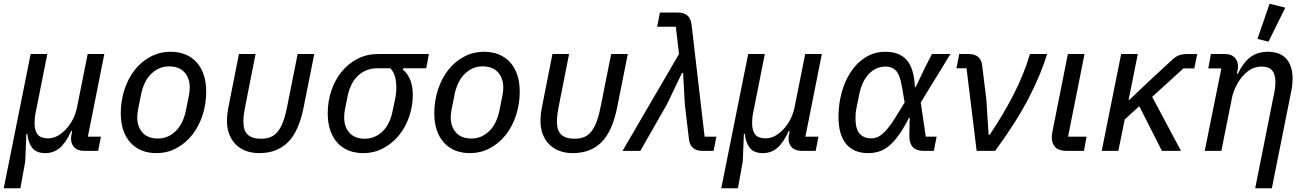

<svg xmlns="http://www.w3.org/2000/svg" viewBox="-27 -807 6998 1027"><path d="M-7 200 137 -518H226L163 -201Q160 -186 159 -171.5Q158 -157 158 -148Q158 -108 174.5 -87.5Q191 -67 229 -67Q256 -67 278 -78.5Q300 -90 320 -110Q370 -160 385 -233L442 -518H531L443 -76H513L498 0H424Q389 0 371 -18Q353 -36 353 -66Q353 -79 357 -95L359 -106H354Q325 -43 292.5 -15.5Q260 12 215 12Q168 12 146 -15.5Q124 -43 119 -91H114L108 57L82 200Z M809 12Q767 12 732.5 -1.5Q698 -15 672.5 -42Q647 -69 633 -109Q619 -149 619 -201Q619 -267 638.5 -327Q658 -387 693 -432Q728 -477 777.5 -503.5Q827 -530 886 -530Q928 -530 962.5 -516.5Q997 -503 1022.5 -476Q1048 -449 1062 -409Q1076 -369 1076 -317Q1076 -251 1056.5 -191Q1037 -131 1001.5 -86Q966 -41 917 -14.5Q868 12 809 12ZM818 -66Q871 -66 912 -105Q953 -144 968 -219L983 -294Q985 -305 986.5 -316Q988 -327 988 -338Q988 -389 959.5 -420.5Q931 -452 877 -452Q824 -452 783 -413Q742 -374 727 -299L712 -224Q710 -213 708.5 -202Q707 -191 707 -180Q707 -129 735.5 -97.5Q764 -66 818 -66Z M1286 -245Q1281 -221 1278 -199.5Q1275 -178 1275 -155Q1275 -108 1298.5 -86.5Q1322 -65 1369 -65Q1396 -65 1417 -72.5Q1438 -80 1455.5 -99.5Q1473 -119 1486 -152.5Q1499 -186 1509 -237L1565 -518H1654L1597 -232Q1571 -103 1512.5 -45.5Q1454 12 1360 12Q1319 12 1287 -0.5Q1255 -13 1233 -35.5Q1211 -58 1199 -89.5Q1187 -121 1187 -160Q1187 -198 1199 -255L1251 -518H1340Z M2130 -442 2128 -435Q2181 -390 2181 -300Q2181 -240 2162 -184Q2143 -128 2108 -84.5Q2073 -41 2024 -14.5Q1975 12 1916 12Q1874 12 1839 -1.5Q1804 -15 1779 -42Q1754 -69 1740 -109Q1726 -149 1726 -201Q1726 -265 1745.5 -322.5Q1765 -380 1800.5 -423.5Q1836 -467 1885.5 -492.5Q1935 -518 1995 -518H2267L2253 -442ZM1993 -442Q1932 -442 1889.5 -403.5Q1847 -365 1832 -291L1818 -221Q1816 -211 1815 -200.5Q1814 -190 1814 -179Q1814 -128 1842.5 -96.5Q1871 -65 1925 -65Q1978 -65 2019 -104Q2060 -143 2074 -218L2088 -284Q2090 -296 2091.5 -308Q2093 -320 2093 -332Q2093 -371 2086 -396.5Q2079 -422 2061 -442Z M2486 12Q2444 12 2409.5 -1.5Q2375 -15 2349.5 -42Q2324 -69 2310 -109Q2296 -149 2296 -201Q2296 -267 2315.5 -327Q2335 -387 2370 -432Q2405 -477 2454.5 -503.5Q2504 -530 2563 -530Q2605 -530 2639.5 -516.5Q2674 -503 2699.5 -476Q2725 -449 2739 -409Q2753 -369 2753 -317Q2753 -251 2733.5 -191Q2714 -131 2678.5 -86Q2643 -41 2594 -14.5Q2545 12 2486 12ZM2495 -66Q2548 -66 2589 -105Q2630 -144 2645 -219L2660 -294Q2662 -305 2663.5 -316Q2665 -327 2665 -338Q2665 -389 2636.5 -420.5Q2608 -452 2554 -452Q2501 -452 2460 -413Q2419 -374 2404 -299L2389 -224Q2387 -213 2385.5 -202Q2384 -191 2384 -180Q2384 -129 2412.5 -97.5Q2441 -66 2495 -66Z M2963 -245Q2958 -221 2955 -199.5Q2952 -178 2952 -155Q2952 -108 2975.5 -86.5Q2999 -65 3046 -65Q3073 -65 3094 -72.5Q3115 -80 3132.5 -99.5Q3150 -119 3163 -152.5Q3176 -186 3186 -237L3242 -518H3331L3274 -232Q3248 -103 3189.5 -45.5Q3131 12 3037 12Q2996 12 2964 -0.5Q2932 -13 2910 -35.5Q2888 -58 2876 -89.5Q2864 -121 2864 -160Q2864 -198 2876 -255L2928 -518H3017Z M3588 -664H3488L3503 -740H3597Q3632 -740 3650 -724Q3668 -708 3672 -676L3742 -76H3805L3790 0H3732Q3664 0 3658 -64L3636 -250L3627 -417H3621L3541 -250L3398 0H3303L3605 -518Z M3831 200 3975 -518H4064L4001 -201Q3998 -186 3997 -171.5Q3996 -157 3996 -148Q3996 -108 4012.5 -87.5Q4029 -67 4067 -67Q4094 -67 4116 -78.5Q4138 -90 4158 -110Q4208 -160 4223 -233L4280 -518H4369L4281 -76H4351L4336 0H4262Q4227 0 4209 -18Q4191 -36 4191 -66Q4191 -79 4195 -95L4197 -106H4192Q4163 -43 4130.5 -15.5Q4098 12 4053 12Q4006 12 3984 -15.5Q3962 -43 3957 -91H3952L3946 57L3920 200Z M4968 0H4913Q4837 0 4837 -79L4839 -177H4835Q4807 -121 4780.5 -84.5Q4754 -48 4728 -26.5Q4702 -5 4674.5 3.5Q4647 12 4617 12Q4539 12 4498.5 -37.5Q4458 -87 4458 -182Q4458 -249 4475 -311.5Q4492 -374 4524 -422.5Q4556 -471 4603 -500.5Q4650 -530 4709 -530Q4784 -530 4823 -486Q4862 -442 4867 -341H4871L4921 -446L4958 -518H5057L4898 -259L4925 -76H4983ZM4633 -67Q4647 -67 4661 -71.5Q4675 -76 4690.5 -88.5Q4706 -101 4723.5 -122.5Q4741 -144 4762 -178L4812 -259L4798 -340Q4787 -406 4766 -428.5Q4745 -451 4710 -451Q4660 -451 4622 -413Q4584 -375 4569 -302L4554 -228Q4551 -213 4550 -200.5Q4549 -188 4549 -174Q4549 -116 4571.5 -91.5Q4594 -67 4633 -67Z M5197 0 5143 -442H5089L5104 -518H5154Q5221 -518 5227 -454L5249 -274L5261 -86H5267Q5342 -198 5396.5 -305Q5451 -412 5482 -518H5574Q5541 -409 5475 -281.5Q5409 -154 5296 0Z M5771 0H5679Q5637 0 5618 -19.5Q5599 -39 5599 -71Q5599 -79 5600 -88.5Q5601 -98 5603 -106L5685 -518H5774L5686 -76H5785Z M6067 -239 5989 -168 5955 0H5866L5970 -518H6059L6010 -273H6014L6113 -367L6244 -488Q6262 -505 6280 -511.5Q6298 -518 6324 -518H6377L6361 -441H6303L6136 -289L6290 0H6188Z M6417 0 6506 -441H6436L6450 -518H6525Q6559 -518 6577 -499.5Q6595 -481 6595 -452Q6595 -439 6591 -423L6589 -412H6594Q6622 -471 6660 -500.5Q6698 -530 6755 -530Q6821 -530 6854 -492Q6887 -454 6887 -388Q6887 -373 6885.5 -356Q6884 -339 6880 -320L6776 200H6687L6790 -317Q6793 -332 6794 -346Q6795 -360 6795 -370Q6795 -410 6777.5 -430.5Q6760 -451 6721 -451Q6669 -451 6628 -408Q6604 -384 6586.5 -349.5Q6569 -315 6563 -285L6506 0ZM6758 -584 6699 -599 6764 -787 6848 -766Z"/></svg>

Font: IBM Plex Sans Text
Style: Italic
Weight: 450
Italic angle: -11°
Designer: Mike Abbink, Paul van der Laan, Pieter van Rosmalen
Foundry: Bold Monday
Version: Version 3.005